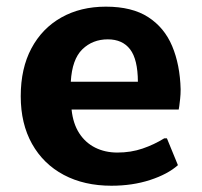

<svg xmlns="http://www.w3.org/2000/svg" viewBox="-20 -559 620 588"><path d="M321.3 9.8Q237.8 9.8 175.3 -23.4Q112.8 -56.6 78.1 -118.4Q43.5 -180.2 43.5 -264.2Q43.5 -349.6 76.2 -410.9Q108.9 -472.2 167.7 -505.4Q226.6 -538.6 304.2 -538.6Q384.3 -538.6 433.8 -506.6Q483.4 -474.6 507.3 -417.7Q531.2 -360.8 533.2 -285.6Q533.2 -270 531.7 -256.6Q530.3 -243.2 529.1 -234.4Q527.8 -225.6 527.3 -223.6H199.2Q203.6 -180.7 222.4 -151.4Q241.2 -122.1 271.5 -106.9Q301.8 -91.8 339.4 -91.8Q380.9 -91.8 416.5 -104Q452.1 -116.2 482.9 -135.3H491.2L524.9 -53.2Q493.7 -25.4 439.7 -7.8Q385.7 9.8 321.3 9.8ZM196.8 -308.6H402.3Q401.9 -377.4 378.4 -408Q355 -438.5 310.1 -438.5Q263.7 -438.5 232.2 -408Q200.7 -377.4 196.8 -308.6Z"/></svg>

Font: Comme
Style: Bold
Weight: 700
Version: Version 1.000;gftools[0.9.27]